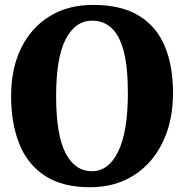

<svg xmlns="http://www.w3.org/2000/svg" viewBox="-20 -773 771 804"><path d="M361 11Q243.5 12 169.5 -36Q95.5 -84 61 -170.2Q26.5 -256.5 26.5 -370.5Q26.5 -487 69.2 -573Q112 -659 189.5 -706Q267 -753 371.5 -752.5Q489 -752 562.5 -706.8Q636 -661.5 670.2 -579Q704.5 -496.5 704.5 -384Q704.5 -267.5 662 -178.8Q619.5 -90 542.2 -40Q465 10 361 11ZM366 -686.5Q295.5 -686.5 255.2 -609Q215 -531.5 215 -371Q215 -207 254.8 -131.5Q294.5 -56 364.5 -56Q435 -56 475.2 -139Q515.5 -222 515.5 -383Q515.5 -493 497.8 -559.5Q480 -626 446.5 -656.2Q413 -686.5 366 -686.5Z"/></svg>

Font: Merriweather Black
Style: Regular
Weight: 900
Designer: Eben Sorkin
Foundry: Eben Sorkin
Version: Version 2.200;gftools[0.9.31]